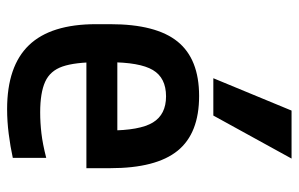

<svg xmlns="http://www.w3.org/2000/svg" viewBox="-170 -660 840 540"><g transform="rotate(90 250.0 -390.0)"><path d="M287 10Q166 10 107 -51.5Q48 -113 48 -240V-280Q48 -409 97 -469.5Q146 -530 250 -530Q355 -530 404 -469.5Q453 -409 453 -280V-213H101V-300H368L347 -271V-276Q347 -363 324.5 -400Q302 -437 251 -437Q199 -437 177 -400Q155 -363 155 -276V-245Q155 -181 167 -146Q179 -111 210 -97Q241 -83 296 -83Q325 -83 355 -86.5Q385 -90 424 -100V-6Q392 1 356.5 5.5Q321 10 287 10ZM305 -570H200L291 -790H426Z"/></g></svg>

Font: M PLUS Code Latin Medium
Style: Regular
Weight: 500
Designer: Coji Morishita
Foundry: UNDERFOREST DESIGN
Version: Version 1.002; ttfautohint (v1.8.3)